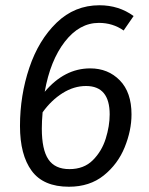

<svg xmlns="http://www.w3.org/2000/svg" viewBox="-20 -698 565 730"><path d="M480 -263Q480 -202 454 -138Q428 -74 374.5 -31Q321 12 242 12Q145 12 100.5 -48.5Q56 -109 56 -219Q56 -335 91.5 -440.5Q127 -546 195.5 -612Q264 -678 358 -678Q432 -678 488 -637L450 -582Q409 -611 356 -611Q282 -611 226.5 -539.5Q171 -468 150 -349Q225 -438 323 -438Q391 -438 435.5 -392.5Q480 -347 480 -263ZM397 -263Q397 -371 307 -371Q261 -371 218 -344Q175 -317 142 -271Q139 -237 139 -209Q139 -129 164 -92Q189 -55 244 -55Q299 -55 333 -89Q367 -123 382 -171Q397 -219 397 -263Z"/></svg>

Font: FiraGO Book
Style: Italic
Weight: 350
Italic angle: -8°
Designer: bBox Type GmbH
Foundry: bBox Type GmbH
Version: Version 1.001